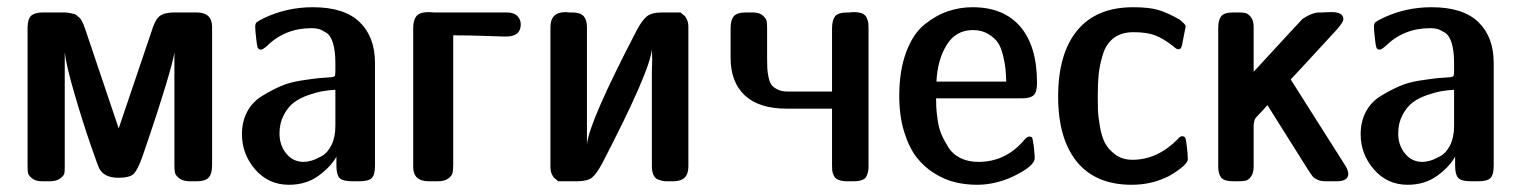

<svg xmlns="http://www.w3.org/2000/svg" viewBox="-20 -507 4251 537"><path d="M57.1 -44.9V-432.1Q58.1 -457 69.1 -464.6Q80.1 -472.2 100.1 -472.2H158.2Q167 -472.2 174.6 -470.7Q182.1 -469.2 187 -468Q191.9 -466.8 196.5 -462.4Q201.2 -458 203.6 -456.1Q206.1 -454.1 209.5 -447Q212.9 -439.9 213.9 -438Q214.8 -436 218 -426Q221.2 -416 222.2 -414.1L312 -147.9L408.2 -432.1Q417 -457 430.4 -464.6Q443.8 -472.2 467.8 -472.2H529.8Q572.8 -472.2 573.2 -432.1V-44.9Q573.2 -21 563.7 -10.5Q554.2 0 530.8 0H511.2Q492.2 0 481.7 -8.1Q471.2 -16.1 469.5 -23.4Q467.8 -30.8 467.8 -43.9V-360.8Q464.8 -337.9 442.4 -264.4Q419.9 -190.9 399.4 -130.9Q378.9 -70.8 377.9 -67.9Q364.7 -30.8 353.3 -20.3Q341.8 -9.8 312 -9.8H311Q272 -9.8 257.8 -35.2Q254.9 -40 233.4 -102.1Q211.9 -164.1 188.5 -244.1Q165 -324.2 161.1 -360.8V-43.9Q161.1 -43 161.1 -42Q161.1 -29.8 160.2 -22.9Q159.2 -16.1 148.7 -8.1Q138.2 0 119.1 0H98.1Q79.1 0 69.1 -8.5Q59.1 -17.1 58.1 -23.9Q57.1 -30.8 57.1 -44.9Z M656.7 -131.8Q656.7 -167 671.4 -194.6Q686 -222.2 712.9 -238.5Q739.7 -254.9 764.9 -265.9Q790 -276.9 824 -282Q857.9 -287.1 872.8 -288.6Q887.7 -290 906.7 -291Q914.6 -292 916.3 -294.4Q918 -296.9 918 -310.1V-330.1Q918 -364.3 911.4 -386.2Q904.8 -408.2 891.8 -416Q878.9 -423.8 870.8 -426Q862.8 -428.2 851.1 -428.2Q776.9 -428.2 726.1 -377.9Q714.8 -368.2 710 -368.2Q703.1 -368.2 700.9 -373.5Q698.7 -378.9 696.8 -397Q693.8 -420.9 693.8 -433.1Q693.8 -440.9 697.8 -444.6Q701.7 -448.2 717.8 -456.1Q781.7 -486.8 855 -486.8Q942.9 -486.8 985.8 -445.3Q1028.8 -403.8 1028.8 -331.1V-43.9Q1028.8 -18.1 1019.8 -9Q1010.7 0 984.9 0H964.8Q938 0 929.4 -9.5Q920.9 -19 920.9 -43.9V-68.8Q904.8 -40 870.4 -15.1Q835.9 9.8 788.1 9.8Q731 9.8 693.8 -33Q656.7 -75.7 656.7 -131.8ZM761.7 -133.8Q761.7 -100.6 780.8 -77.4Q799.8 -54.2 829.1 -54.2Q838.9 -54.2 850.8 -57.6Q862.8 -61 879.4 -70.1Q896 -79.1 907 -101.1Q918 -123 918 -154.8V-255.9Q899.9 -254.9 882.8 -252Q865.7 -249 842.3 -241Q818.8 -232.9 802.2 -220.5Q785.6 -208 773.7 -185.3Q761.7 -162.6 761.7 -133.8Z M1135.7 -40V-429.2Q1135.7 -450.2 1144.5 -461.7Q1153.3 -473.1 1179.7 -473.1Q1182.6 -473.1 1186.5 -472.7Q1190.4 -472.2 1193.4 -472.2H1396.5Q1417.5 -472.2 1427 -462.2Q1436.5 -452.1 1436.5 -439Q1436.5 -404.8 1395.5 -404.8H1390.6Q1384.8 -404.8 1337.6 -406.5Q1290.5 -408.2 1247.6 -408.2V-45.9Q1247.6 -30.8 1245.6 -22.9Q1243.7 -15.1 1233.6 -7.6Q1223.6 0 1203.6 0H1179.7Q1135.7 0 1135.7 -40Z M1519.5 -41V-431.2Q1519.5 -473.1 1561.5 -473.1Q1563.5 -473.1 1566.4 -472.7Q1569.3 -472.2 1571.3 -472.2H1579.6Q1603.5 -472.2 1612.5 -461.7Q1621.6 -451.2 1621.6 -431.2V-103Q1627.4 -166 1761.2 -422.9Q1775.4 -449.7 1788.8 -460.9Q1802.2 -472.2 1832.5 -472.2H1883.3Q1892.1 -465.3 1895.3 -462.2Q1898.4 -459 1901.9 -450.9Q1905.3 -442.9 1905.3 -431.2V-41Q1905.3 0 1863.3 0H1845.2Q1837.4 0 1833 -1Q1828.6 -2 1820.6 -4.9Q1812.5 -7.8 1807.9 -17.3Q1803.2 -26.9 1803.2 -42V-309.1Q1803.2 -314 1803.7 -325Q1804.2 -335.9 1804.2 -341.1Q1804.2 -346.2 1803.7 -355Q1803.2 -363.8 1803.2 -369.1Q1797.4 -306.2 1663.6 -48.8Q1648.4 -21 1636 -10.5Q1623.5 0 1592.3 0H1541.5Q1532.7 -6.8 1529.5 -10Q1526.4 -13.2 1522.9 -21Q1519.5 -28.8 1519.5 -41Z M2023.4 -345.2V-428.2Q2023.4 -451.2 2032.5 -461.7Q2041.5 -472.2 2066.4 -472.2H2085.4Q2104.5 -472.2 2114 -463.1Q2123.5 -454.1 2124.5 -447Q2125.5 -439.9 2125.5 -426.8V-346.2Q2125.5 -327.1 2126 -316.7Q2126.5 -306.2 2129.4 -291.5Q2132.3 -276.9 2137.9 -269.5Q2143.6 -262.2 2155 -256.6Q2166.5 -251 2182.1 -251H2307.1V-426.8Q2307.1 -449.7 2315.2 -460.9Q2323.2 -472.2 2351.6 -472.2H2355.5Q2357.4 -472.2 2361.3 -472.7Q2365.2 -473.1 2367.2 -473.1Q2383.3 -473.1 2392.3 -469Q2401.4 -464.8 2404.8 -455.8Q2408.2 -446.8 2408.7 -441.9Q2409.2 -437 2409.2 -424.8V-40Q2409.2 -33.2 2408.2 -28.6Q2407.2 -23.9 2404.3 -15.9Q2401.4 -7.8 2391.8 -3.9Q2382.3 0 2367.2 0H2350.1Q2335 0 2325.2 -3.9Q2315.4 -7.8 2311.8 -16.4Q2308.1 -24.9 2307.6 -30Q2307.1 -35.2 2307.1 -44.9V-203.1H2180.2Q2103 -203.1 2063.2 -240.2Q2023.4 -277.3 2023.4 -345.2Z M2495.1 -238.8Q2495.1 -308.6 2514.2 -360.4Q2533.2 -412.1 2565.2 -438Q2597.2 -463.9 2630.6 -475.3Q2664.1 -486.8 2700.2 -486.8Q2787.1 -486.8 2833.7 -432.4Q2880.4 -377.9 2880.4 -274.9Q2880.4 -249 2870.8 -240.5Q2861.3 -231.9 2836.4 -231.9H2598.1Q2598.1 -218.8 2598.6 -207.8Q2599.1 -196.8 2602.3 -172.9Q2605.5 -148.9 2613.3 -130.9Q2621.1 -112.8 2633.1 -94Q2645 -75.2 2666.7 -64.7Q2688.5 -54.2 2716.3 -54.2Q2793.5 -54.2 2845.2 -116.2Q2853 -125 2858.4 -125Q2865.2 -125 2866.7 -122.1Q2868.2 -119.1 2870.1 -105Q2871.1 -102.1 2871.1 -101.1Q2874 -74.2 2874 -64.9Q2874 -42 2811 -12.2Q2762.2 9.8 2712.4 9.8Q2681.6 9.8 2652.3 2.9Q2623 -3.9 2593.8 -22Q2564.5 -40 2543.5 -67.1Q2522.5 -94.2 2508.8 -138.4Q2495.1 -182.6 2495.1 -238.8ZM2599.1 -278.8H2794.4Q2793.5 -300.8 2792.2 -314.5Q2791 -328.1 2785.6 -351.1Q2780.3 -374 2771.2 -387.5Q2762.2 -400.9 2744.1 -411.9Q2726.1 -422.9 2701.2 -422.9Q2653.3 -422.9 2627.7 -381.3Q2602.1 -339.8 2599.1 -278.8Z M2939.5 -236.8Q2939.5 -356.9 2992.9 -421.9Q3046.4 -486.8 3149.4 -486.8Q3194.3 -486.8 3220.2 -479Q3246.1 -471.2 3279.3 -452.1Q3295.4 -439 3296.4 -434.1Q3296.4 -432.1 3289.1 -397Q3286.1 -378.9 3283.7 -374Q3281.2 -369.1 3275.4 -369.1Q3270.5 -369.1 3261.2 -377.9Q3234.4 -398.9 3211.2 -408Q3188 -417 3150.4 -417Q3116.2 -417 3094.7 -400.4Q3073.2 -383.8 3064.2 -353.5Q3055.2 -323.2 3052.7 -298.1Q3050.3 -272.9 3050.3 -237.8Q3050.3 -213.9 3050.8 -198.5Q3051.3 -183.1 3056.2 -154.1Q3061 -125 3070.6 -106.9Q3080.1 -88.9 3099.6 -74.5Q3119.1 -60.1 3147.5 -60.1Q3216.3 -60.1 3273.4 -117.2Q3280.3 -126 3286.1 -126Q3293 -126 3295.2 -121.1Q3297.4 -116.2 3299.3 -98.1Q3302.2 -74.2 3302.2 -62Q3302.2 -56.2 3296.1 -49.1Q3290 -42 3281.2 -35.4Q3272.5 -28.8 3263.9 -23.4Q3255.4 -18.1 3249 -14.2L3242.2 -11.2Q3198.2 9.8 3145 9.8Q3044.9 9.8 2992.2 -54.2Q2939.5 -118.7 2939.5 -236.8Z M3387.2 -41V-429.2Q3387.2 -450.2 3395.3 -461.2Q3403.3 -472.2 3430.2 -472.2H3442.9Q3455.1 -472.2 3462.6 -470.7Q3470.2 -469.2 3478.3 -459.7Q3486.3 -450.2 3486.3 -431.2V-306.2Q3613.3 -444.3 3623 -454.1Q3649.9 -472.2 3670.9 -472.2H3678.2Q3681.2 -472.2 3688.2 -472.7Q3695.3 -473.1 3699.2 -473.1H3705.1Q3737.3 -473.1 3737.3 -453.1Q3737.3 -446.3 3721.2 -426.8Q3593.3 -287.6 3590.3 -285.2V-284.2L3745.1 -40Q3751 -27.8 3751 -21Q3751 0 3718.3 0H3689Q3673.8 0 3664.6 -4.4Q3655.3 -8.8 3651.1 -13.9Q3647 -19 3637.2 -34.2L3524.9 -212.9Q3519 -206.1 3511 -197.5Q3502.9 -189 3500 -186Q3497.1 -183.1 3493.2 -178.5Q3489.3 -173.8 3488.8 -170.9Q3488.3 -168 3487.3 -164.6Q3486.3 -161.1 3486.3 -155.8V-42Q3486.3 -22.9 3478.8 -12.9Q3471.2 -2.9 3463.6 -1.5Q3456.1 0 3442.9 0H3430.2Q3403.3 0 3395.3 -10.5Q3387.2 -21 3387.2 -41Z M3785.6 -131.8Q3785.6 -167 3800.3 -194.6Q3814.9 -222.2 3841.8 -238.5Q3868.7 -254.9 3893.8 -265.9Q3918.9 -276.9 3952.9 -282Q3986.8 -287.1 4001.7 -288.6Q4016.6 -290 4035.6 -291Q4043.5 -292 4045.2 -294.4Q4046.9 -296.9 4046.9 -310.1V-330.1Q4046.9 -364.3 4040.3 -386.2Q4033.7 -408.2 4020.8 -416Q4007.8 -423.8 3999.8 -426Q3991.7 -428.2 3980 -428.2Q3905.8 -428.2 3855 -377.9Q3843.8 -368.2 3838.9 -368.2Q3832 -368.2 3829.8 -373.5Q3827.6 -378.9 3825.7 -397Q3822.8 -420.9 3822.8 -433.1Q3822.8 -440.9 3826.7 -444.6Q3830.6 -448.2 3846.7 -456.1Q3910.6 -486.8 3983.9 -486.8Q4071.8 -486.8 4114.7 -445.3Q4157.7 -403.8 4157.7 -331.1V-43.9Q4157.7 -18.1 4148.7 -9Q4139.6 0 4113.8 0H4093.8Q4066.9 0 4058.3 -9.5Q4049.8 -19 4049.8 -43.9V-68.8Q4033.7 -40 3999.3 -15.1Q3964.8 9.8 3917 9.8Q3859.9 9.8 3822.8 -33Q3785.6 -75.7 3785.6 -131.8ZM3890.6 -133.8Q3890.6 -100.6 3909.7 -77.4Q3928.7 -54.2 3958 -54.2Q3967.8 -54.2 3979.7 -57.6Q3991.7 -61 4008.3 -70.1Q4024.9 -79.1 4035.9 -101.1Q4046.9 -123 4046.9 -154.8V-255.9Q4028.8 -254.9 4011.7 -252Q3994.6 -249 3971.2 -241Q3947.8 -232.9 3931.2 -220.5Q3914.6 -208 3902.6 -185.3Q3890.6 -162.6 3890.6 -133.8Z"/></svg>

Font: CMU Sans Serif Demi Condensed
Style: DemiCondensed
Weight: 600
Width: 3
Version: Version 0.7.0